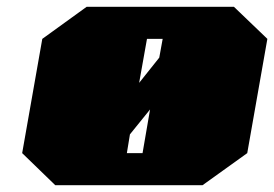

<svg xmlns="http://www.w3.org/2000/svg" viewBox="-20 -543 804 563"><path d="M142 0 45 -94 104 -429 234 -523H666L764 -429L705 -94L574 0ZM388 -300 447 -374 457 -429H411ZM352 -94H398L420 -222L361 -149Z"/></svg>

Font: Tomorrow Black
Style: Italic
Weight: 900
Italic angle: -10°
Designer: Tony de Marco, Monica Rizzolli
Foundry: Just in Type
Version: Version 2.002